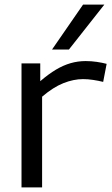

<svg xmlns="http://www.w3.org/2000/svg" viewBox="-20 -810 486 830"><path d="M154 -536V-459Q190 -490 222 -509Q254 -528 285.5 -537Q317 -546 350 -546Q375 -546 398.5 -542.5Q422 -539 441 -534L426 -456Q406 -461 383 -464.5Q360 -468 339 -468Q298 -468 254 -450.5Q210 -433 162 -392V0H73V-536ZM205 -596 339 -790H431L278 -596Z"/></svg>

Font: Georama SemiExpanded
Style: Regular
Weight: 400
Width: 6
Designer: Jean-Baptiste Levee
Foundry: Production Type
Version: Version 1.001